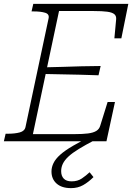

<svg xmlns="http://www.w3.org/2000/svg" viewBox="-39 -730 688 992"><path d="M555 -203 511 0H-19L-10 -39H0Q38 -39 63.5 -46Q89 -53 93 -75L212 -635Q217 -657 194.5 -664Q172 -671 135 -671H124L133 -710H624L588 -532H552L561 -629Q563 -647 552 -656.5Q541 -666 515 -669.5Q489 -673 446 -673H266L131 -37H345Q388 -37 415.5 -40.5Q443 -44 458.5 -53.5Q474 -63 479 -81L517 -203ZM185 -382Q235 -383 284 -384.5Q333 -386 382.5 -387.5Q432 -389 481 -389L470 -341Q422 -343 373 -344Q324 -345 275.5 -346Q227 -347 178 -348ZM437 -29 450 -6Q402 19 368.5 39.5Q335 60 315 78.5Q295 97 286 115.5Q277 134 277 154Q277 179 290.5 193Q304 207 331 207Q362 207 384 192Q406 177 424 160L444 185Q418 211 390.5 226.5Q363 242 328 242Q280 242 253.5 218.5Q227 195 227 156Q227 134 237.5 112.5Q248 91 272 69.5Q296 48 337 24Q378 0 437 -29Z"/></svg>

Font: Roboto Serif Thin
Style: Italic
Weight: 250
Italic angle: -10°
Version: Version 1.007